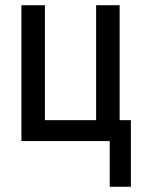

<svg xmlns="http://www.w3.org/2000/svg" viewBox="-20 -540 540 735"><path d="M400 175V0H62V-520H152V-80H348V-520H438V-80H481V175Z"/></svg>

Font: Iosevka Curly Medium
Style: Regular
Weight: 500
Monospace: yes
Designer: Belleve Invis
Foundry: Belleve Invis
Version: Version 22.1.2; ttfautohint (v1.8.4)